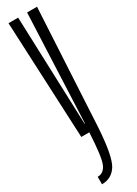

<svg xmlns="http://www.w3.org/2000/svg" viewBox="-223 -613 611 854"><g transform="rotate(-30 82.0 -186.0)"><path d="M40 0H126.5L159 -600H108L84 -44H82L62 -600H12.5ZM14.5 228.5Q65 228.5 91.2 186.2Q117.5 144 126.5 0H81Q75 120.5 61 155.2Q47 190 14.5 190Z"/></g></svg>

Font: Anybody UltraCondensed Light
Style: Regular
Weight: 300
Width: 1
Version: Version 1.113;gftools[0.9.25]